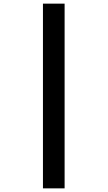

<svg xmlns="http://www.w3.org/2000/svg" viewBox="-20 -819 591 1055"><path d="M216 -799H335V216H216Z"/></svg>

Font: Noto Sans Sinhala Condensed ExtraBold
Style: Regular
Weight: 800
Width: 3
Designer: Jelle Bosma - Monotype Design Team
Foundry: Monotype Imaging Inc.
Version: Version 2.006; ttfautohint (v1.8.4.7-5d5b)